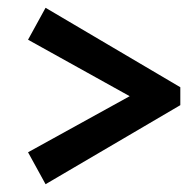

<svg xmlns="http://www.w3.org/2000/svg" viewBox="-20 -533 501 493"><path d="M52 -431 97 -513 443 -309V-263L97 -60L52 -142L313 -286Z"/></svg>

Font: Piazzolla Thin ExtraBold
Style: Regular
Weight: 800
Version: Version 2.005